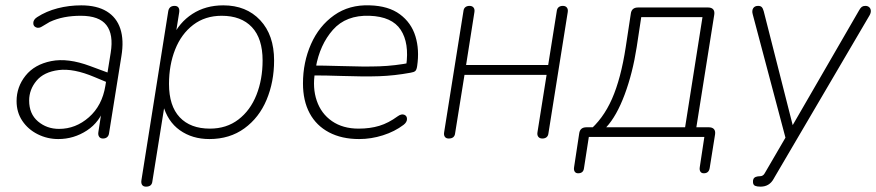

<svg xmlns="http://www.w3.org/2000/svg" viewBox="-20 -512 3277 718"><path d="M42 -134Q42 -187 75.5 -229Q109 -271 171.5 -283.5Q234 -296 317 -265L398 -235L393 -199L333 -224Q255 -257 199.5 -250Q144 -243 116.5 -210Q89 -177 89 -136Q89 -86 122 -58Q155 -30 201 -30Q263 -30 312.5 -73.5Q362 -117 374 -191L394 -315Q405 -383 378 -418Q351 -453 282 -453Q249 -453 220.5 -447.5Q192 -442 166 -430Q153 -422 139 -414Q126 -405 115 -409.5Q104 -414 104.5 -426.5Q105 -439 119 -448Q153 -470 195.5 -481Q238 -492 284 -492Q342 -492 379 -469.5Q416 -447 430 -404.5Q444 -362 434 -302L388 -15Q387 -5 381 0.5Q375 6 365 6Q355 6 350.5 -1Q346 -8 348 -19L363 -116H373Q354 -56 305 -24Q256 8 198 8Q157 8 121 -10Q85 -28 63.5 -60Q42 -92 42 -134Z M509 161 609 -469Q612 -490 633 -490Q643 -490 647.5 -483.5Q652 -477 650 -465L635 -371H624Q650 -428 699.5 -460Q749 -492 815 -492Q901 -492 953 -436.5Q1005 -381 1005 -286Q1005 -206 977 -139Q949 -72 894 -32Q839 8 763 8Q699 8 652.5 -25Q606 -58 589 -122H596L550 165Q549 176 543 181Q537 186 526 186Q516 186 511.5 179.5Q507 173 509 161ZM962 -286Q962 -368 922 -410.5Q882 -453 809 -453Q747 -453 702.5 -419Q658 -385 635 -327Q612 -269 612 -198Q612 -116 652 -73.5Q692 -31 765 -31Q827 -31 871.5 -65Q916 -99 939 -157Q962 -215 962 -286Z M1113 -200Q1113 -279 1143 -347Q1173 -415 1229.5 -455Q1286 -495 1363 -492Q1433 -490 1475.5 -458.5Q1518 -427 1533.5 -376.5Q1549 -326 1540 -265Q1538 -251 1533 -246.5Q1528 -242 1515 -240Q1455 -229 1398.5 -227Q1342 -225 1256 -228Q1229 -229 1200 -229.5Q1171 -230 1141 -230L1147 -267Q1187 -267 1255 -265Q1341 -262 1399 -264Q1457 -266 1518 -278L1499 -266Q1511 -351 1478.5 -400.5Q1446 -450 1362 -453Q1274 -456 1225 -400.5Q1176 -345 1161 -260L1158 -242Q1148 -184 1164.5 -135.5Q1181 -87 1221.5 -59Q1262 -31 1321 -31Q1364 -31 1398.5 -41.5Q1433 -52 1467 -77Q1481 -87 1491.5 -83Q1502 -79 1502 -67Q1502 -55 1489 -45Q1456 -20 1412 -6Q1368 8 1323 8Q1258 8 1210.5 -17Q1163 -42 1138 -88.5Q1113 -135 1113 -200Z M1641 -18 1713 -470Q1714 -480 1720 -485Q1726 -490 1736 -490Q1746 -490 1751 -483.5Q1756 -477 1754 -466L1723 -269H2030L2062 -470Q2063 -480 2069 -485Q2075 -490 2085 -490Q2095 -490 2100 -483.5Q2105 -477 2103 -466L2031 -14Q2030 -4 2024 1Q2018 6 2008 6Q1998 6 1993 -0.5Q1988 -7 1990 -18L2024 -232H1717L1682 -14Q1681 -4 1675 1Q1669 6 1658 6Q1648 6 1643.5 -0.5Q1639 -7 1641 -18Z M2127 112 2146 -13Q2149 -36 2173 -36H2217L2179 -20Q2235 -66 2268.5 -142Q2302 -218 2320 -336L2339 -461Q2342 -484 2366 -484H2628Q2641 -484 2647 -477Q2653 -470 2651 -457L2582 -23L2569 -36H2631Q2644 -36 2650 -29Q2656 -22 2654 -9L2634 116Q2631 136 2612 136Q2603 136 2599 129.5Q2595 123 2597 112L2614 0H2182L2164 116Q2163 126 2157.5 131Q2152 136 2142 136Q2133 136 2129 129.5Q2125 123 2127 112ZM2542 -36 2607 -448H2378L2361 -336Q2346 -239 2316 -158.5Q2286 -78 2247 -36Z M2822 147Q2828 147 2832.5 144Q2837 141 2839 137L2842 132L2923 -7L2920 13L2795 -458Q2791 -472 2796.5 -481Q2802 -490 2815 -490Q2824 -490 2828.5 -485.5Q2833 -481 2836 -470L2952 -14H2927L3193 -474Q3198 -483 3203 -486.5Q3208 -490 3216 -490Q3225 -490 3230.5 -485Q3236 -480 3236.5 -472Q3237 -464 3232 -455L2877 150L2873 157Q2857 186 2824 186Q2811 186 2804 183Q2797 180 2796 171Q2795 163 2797.5 157.5Q2800 152 2806.5 149.5Q2813 147 2822 147Z"/></svg>

Font: SN Pro Thin
Style: Italic
Weight: 200
Italic angle: -9°
Designer: Tobias Whetton
Foundry: Supernotes
Version: Version 1.003;Glyphs 3.3 (3324)